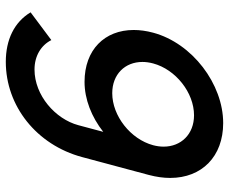

<svg xmlns="http://www.w3.org/2000/svg" viewBox="-84 -690 789 662"><g transform="rotate(-90 311.0 -359.5)"><path d="M359.2 -463C299.7 -463 238.2 -439 186.9 -398.5L209.9 -484.5C231.1 -563.5 312.4 -635.5 401.9 -635.5C448.4 -635.5 485.4 -613 503.3 -577.5L599 -649C565.1 -705.5 504.4 -734.5 428.4 -734.5C275.9 -734.5 142 -628.5 99.8 -471L38.3 -241.5C31.4 -215.5 28 -190.8 28 -167.7C28 -58.5 102 15 217.1 15C351.6 15 492.6 -91.5 528.8 -226.5C535.1 -249.9 538.1 -272.4 538.1 -293.5C538.1 -393.5 470.2 -463 359.2 -463ZM244 -85.5C178.6 -85.5 135.9 -130.5 135.9 -190.3C135.9 -201.9 137.5 -214 140.8 -226.5C161.7 -304.5 242.1 -367.5 320.1 -367.5C385.3 -367.5 427.9 -323.5 427.9 -263.5C427.9 -251.7 426.2 -239.3 422.8 -226.5C401.9 -148.5 322 -85.5 244 -85.5Z"/></g></svg>

Font: Manrope
Style: SemiBoldItalic
Weight: 600
Italic angle: -15°
Designer: Mikhail Sharanda
Foundry: Mikhail Sharanda
Version: Version 4.502;hotconv 1.0.109;makeotfexe 2.5.65596